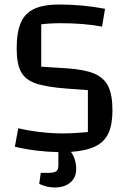

<svg xmlns="http://www.w3.org/2000/svg" viewBox="-20 -660 559 852"><path d="M295 14Q318 46 318 91Q318 128 292 150Q266 172 222 172Q189 172 154 156L161 107H196Q220 107 229.5 100Q239 93 239 75V15Q137 13 46 -9L61 -91Q101 -81 154.5 -74.5Q208 -68 257 -68Q308 -68 370 -74V-260L275 -267Q183 -274 137 -290.5Q91 -307 72.5 -342.5Q54 -378 54 -445Q54 -517 72.5 -559.5Q91 -602 132.5 -621Q174 -640 244 -640Q345 -640 446 -621L433 -542Q353 -557 250 -557Q199 -557 163 -552V-364L274 -357Q354 -352 398 -333.5Q442 -315 460.5 -276.5Q479 -238 479 -170Q479 -107 461 -68.5Q443 -30 403 -10.5Q363 9 295 14Z"/></svg>

Font: Changa
Style: Regular
Weight: 400
Designer: Eduardo Rodriguez Tunni
Foundry: Eduardo Rodriguez Tunni
Version: Version 2.002; ttfautohint (v1.5.10-5e6f)